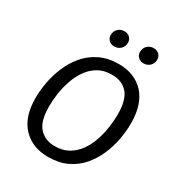

<svg xmlns="http://www.w3.org/2000/svg" viewBox="-208 -1031 1101 1181"><g transform="rotate(30 343.0 -440.5)"><path d="M402 -701Q515 -701 581.5 -629.5Q648 -558 648 -421Q648 -366 637 -306.5Q626 -247 601.5 -190.5Q577 -134 537.5 -88Q498 -42 441 -15Q384 12 308 12Q196 12 128.5 -59Q61 -130 61 -265Q61 -318 72 -377.5Q83 -437 107.5 -494.5Q132 -552 171.5 -598.5Q211 -645 268.5 -673Q326 -701 402 -701ZM398 -623Q342 -623 301.5 -599.5Q261 -576 233.5 -536.5Q206 -497 189.5 -449.5Q173 -402 166 -353Q159 -304 159 -262Q159 -156 200.5 -111Q242 -66 311 -66Q368 -66 408.5 -90Q449 -114 476.5 -153Q504 -192 520 -240Q536 -288 543 -337Q550 -386 550 -428Q550 -532 510 -577.5Q470 -623 398 -623ZM321 -780Q298 -780 283 -794.5Q268 -809 268 -831Q268 -858 286 -875.5Q304 -893 331 -893Q354 -893 369 -878.5Q384 -864 384 -842Q384 -815 366 -797.5Q348 -780 321 -780ZM529 -780Q506 -780 491 -794.5Q476 -809 476 -831Q476 -858 494 -875.5Q512 -893 539 -893Q562 -893 577 -878.5Q592 -864 592 -842Q592 -815 574 -797.5Q556 -780 529 -780Z"/></g></svg>

Font: Fira Sans Variable
Style: Italic
Weight: 397
Italic angle: -8°
Designer: Carrois Corporate & Edenspiekermann AG
Foundry: Carrois Corporate GbR & Edenspiekermann AG
Version: Version 4.202